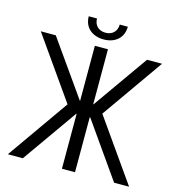

<svg xmlns="http://www.w3.org/2000/svg" viewBox="-124 -971 992 1077"><g transform="rotate(15 372.0 -432.5)"><path d="M410 0V-319H413L637 0H724L473 -357L724 -714H637L412 -395H410V-714H334V-395H332L107 -714H20L271 -357L20 0H107L332 -319H334V0ZM258 -865C258 -802 303 -761 372 -761C440 -761 485 -802 485 -865H438C438 -826 412 -800 372 -800C332 -800 306 -826 306 -865Z"/></g></svg>

Font: Non Bureau Light
Style: Regular
Weight: 300
Designer: Jona Saucedo
Foundry: Non Foundry
Version: Version 1.000;FEAKit 1.0